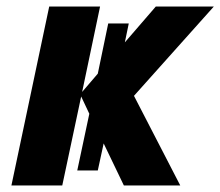

<svg xmlns="http://www.w3.org/2000/svg" viewBox="-20 -569 676 589"><path d="M15 0H171L229 -273L254 -220L217 -46H280L298 -129L360 0H533L391 -275L636 -549H458L363 -439L375 -497H312L280 -343L232 -287L287 -549H131Z"/></svg>

Font: Noto Sans SemiCondensed ExtraBold
Style: Italic
Weight: 800
Width: 4
Italic angle: -12°
Designer: Monotype Design Team
Foundry: Monotype Imaging Inc.
Version: Version 2.013